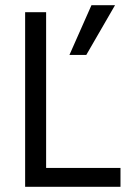

<svg xmlns="http://www.w3.org/2000/svg" viewBox="-20 -721 517 741"><path d="M445 0H77V-674H158V-73H445ZM313 -509H248L333 -701H424Z"/></svg>

Font: Hind Siliguri
Style: Regular
Weight: 400
Designer: Jyotish Sonowal
Foundry: Indian Type Foundry
Version: Version 1.001;PS 1.0;hotconv 1.0.86;makeotf.lib2.5.63406; tt